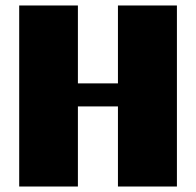

<svg xmlns="http://www.w3.org/2000/svg" viewBox="-20 -680 714 700"><path d="M410 -292H264V0H50V-660H264V-376H410V-660H625V0H410Z"/></svg>

Font: Sansita ExtraBold
Style: Regular
Weight: 800
Designer: Pablo Cosgaya
Foundry: Omnibus-Type
Version: Version 1.006